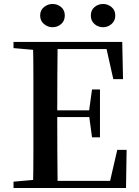

<svg xmlns="http://www.w3.org/2000/svg" viewBox="-20 -946 700 966"><path d="M244 -809Q221 -809 201.5 -825Q182 -841 182 -868Q182 -895 201.5 -910.5Q221 -926 244 -926Q269 -926 287.5 -910.5Q306 -895 306 -868Q306 -841 287.5 -825Q269 -809 244 -809ZM499 -809Q474 -809 455.5 -825Q437 -841 437 -868Q437 -895 455.5 -910.5Q474 -926 499 -926Q522 -926 541 -910.5Q560 -895 560 -868Q560 -841 541 -825Q522 -809 499 -809ZM48 0V-32L195 -45H208V0ZM146 0Q148 -85 148 -170.5Q148 -256 148 -342V-393Q148 -479 148 -564.5Q148 -650 146 -735H270Q269 -651 268.5 -564Q268 -477 268 -384V-359Q268 -261 268.5 -173.5Q269 -86 270 0ZM208 0V-36H587L527 -6L570 -192H617L614 0ZM208 -357V-391H452V-357ZM443 -255 428 -366V-387L443 -496H483V-255ZM48 -704V-735H208V-691H195ZM550 -548 509 -731 568 -699H208V-735H595L599 -548Z"/></svg>

Font: Noto Serif KR ExtraLight SemiBold
Style: Regular
Weight: 600
Version: Version 2.002-H1;hotconv 1.1.0;makeotfexe 2.6.0